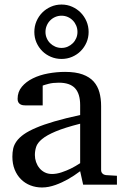

<svg xmlns="http://www.w3.org/2000/svg" viewBox="-20 -809 549 841"><path d="M331.1 -267.1Q263.7 -250 224.1 -233.4Q184.6 -216.8 164.3 -200Q144 -183.1 138.4 -165.8Q132.8 -148.4 132.8 -129.9Q132.8 -114.3 137.9 -99.4Q143.1 -84.5 152.6 -72.8Q162.1 -61 176 -54Q189.9 -46.9 208 -46.9Q228 -46.9 249.8 -54.2Q271.5 -61.5 289.6 -70.3Q310.5 -80.6 331.1 -94.2ZM344.2 0 331.1 -59.1Q304.7 -39.1 276.9 -23.4Q264.6 -16.6 251 -10.3Q237.3 -3.9 222.9 1.2Q208.5 6.3 193.6 9.3Q178.7 12.2 164.1 12.2Q136.7 12.2 113 2.9Q89.4 -6.3 71.8 -23.9Q54.2 -41.5 44.2 -66.4Q34.2 -91.3 34.2 -123Q34.2 -141.6 37.8 -158.2Q41.5 -174.8 52.7 -190.4Q64 -206.1 84.2 -220.5Q104.5 -234.9 137.5 -249Q170.4 -263.2 218 -277.1Q265.6 -291 331.1 -305.2V-348.1Q331.1 -398.4 308.6 -422.6Q286.1 -446.8 237.8 -446.8Q211.4 -446.8 192.9 -441.9Q174.3 -437 167 -434.1V-347.2H94.2Q87.4 -347.2 80.8 -348.1Q74.2 -349.1 68.8 -352.3Q63.5 -355.5 60.3 -361.1Q57.1 -366.7 57.1 -376Q57.1 -406.7 75.7 -429Q94.2 -451.2 124 -465.8Q153.8 -480.5 190.9 -487.3Q228 -494.1 265.1 -494.1Q311.5 -494.1 342 -482.9Q372.6 -471.7 390.4 -451.7Q408.2 -431.6 415.5 -404.3Q422.9 -377 422.9 -344.2V-64Q422.9 -54.7 429 -48.8Q435.1 -43 443.8 -42L492.2 -39.1V0ZM319.3 -668.9Q319.3 -683.6 314 -696.5Q308.6 -709.5 299.1 -719.2Q289.6 -729 276.9 -734.6Q264.2 -740.2 249.5 -740.2Q234.9 -740.2 221.9 -734.6Q209 -729 199.5 -719.2Q189.9 -709.5 184.6 -696.5Q179.2 -683.6 179.2 -668.9Q179.2 -654.8 184.6 -642.1Q189.9 -629.4 199.5 -619.9Q209 -610.4 221.9 -604.7Q234.9 -599.1 249.5 -599.1Q264.2 -599.1 276.9 -604.7Q289.6 -610.4 299.1 -619.9Q308.6 -629.4 314 -642.1Q319.3 -654.8 319.3 -668.9ZM368.2 -668.9Q368.2 -644.5 358.9 -623Q349.6 -601.6 333.5 -585.4Q317.4 -569.3 295.9 -560.1Q274.4 -550.8 249.5 -550.8Q224.6 -550.8 202.9 -560.1Q181.2 -569.3 165 -585.4Q148.9 -601.6 139.6 -623Q130.4 -644.5 130.4 -668.9Q130.4 -693.8 139.6 -715.6Q148.9 -737.3 165 -753.7Q181.2 -770 202.9 -779.5Q224.6 -789.1 249.5 -789.1Q274.4 -789.1 295.9 -779.5Q317.4 -770 333.5 -753.7Q349.6 -737.3 358.9 -715.6Q368.2 -693.8 368.2 -668.9Z"/></svg>

Font: BabelStone Ogham Stemless
Style: Regular
Weight: 400
Designer: Andrew West
Foundry: BabelStone
Version: Version 2.02 March 14, 2022